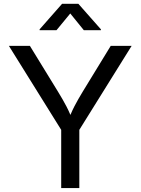

<svg xmlns="http://www.w3.org/2000/svg" viewBox="-20 -962 719 982"><path d="M293 0V-297.9L25.4 -727.5H132.8L276.9 -492.7Q301.3 -453.1 320.1 -417.2Q338.9 -381.3 358.9 -326.7H321.8Q341.8 -382.3 360.8 -418.7Q379.9 -455.1 402.8 -492.7L546.4 -727.5H653.3L385.7 -297.9V0ZM269 -807.6H182.6V-812L297.4 -942.4H380.9L496.1 -812V-807.6H408.7L339.4 -893.1Z"/></svg>

Font: Inter Variable LoSnoCo
Style: Regular
Weight: 400
Designer: Rasmus Andersson
Foundry: rsms
Version: Version 4.000;git-a52131595; featfreeze: case,dlig,ss01,ss02